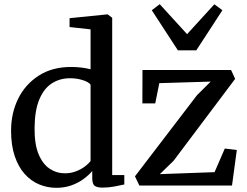

<svg xmlns="http://www.w3.org/2000/svg" viewBox="-20 -888 1180 919"><path d="M250 11Q207 11 167.8 -5.2Q128.5 -21.5 98.2 -55.2Q68 -89 50.5 -140.5Q33 -192 33 -262.5Q33 -347 67.2 -416Q101.5 -485 165.8 -526.2Q230 -567.5 320 -567.5Q346.5 -567.5 370.2 -564.5Q394 -561.5 413.5 -556.5V-747.5L313 -758.5V-801L491.5 -819H495.5L517 -803V-50H575V-5Q554.5 -0.5 527 4.8Q499.5 10 470.5 10Q446.5 10 434 2Q421.5 -6 421.5 -36.5V-69.5Q404.5 -49 379 -30.5Q353.5 -12 321 -0.5Q288.5 11 250 11ZM290.5 -58.5Q319 -58.5 343.2 -67.8Q367.5 -77 385.5 -90.5Q403.5 -104 413.5 -117V-482.5Q405.5 -495 377 -504.2Q348.5 -513.5 315 -513.5Q267 -513.5 229 -489.5Q191 -465.5 168.8 -413.5Q146.5 -361.5 145.5 -277.5Q144.5 -199.5 164.2 -151.2Q184 -103 217.2 -80.8Q250.5 -58.5 290.5 -58.5ZM988.5 -497.5 742.5 -490 723 -393H661.5L662 -553H1086L1105.5 -510.5L810.5 -118L745 -54.5L1007 -64L1056 -177L1113.5 -170L1090.5 0H647L626 -44L923 -432.5ZM831.5 -647 706.5 -839 744.5 -868 875.5 -724.5 1006 -867.5 1044.5 -839 919.5 -647Z"/></svg>

Font: Merriweather 24pt
Style: Regular
Weight: 400
Designer: Eben Sorkin
Foundry: Eben Sorkin
Version: Version 2.100